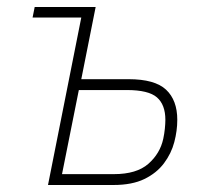

<svg xmlns="http://www.w3.org/2000/svg" viewBox="-20 -528 592 548"><path d="M117 0 212 -478H73L79 -508H253L212 -302H347Q422 -302 454 -272Q486 -242 486 -186Q486 -155 477.5 -122.5Q469 -90 448 -62Q427 -34 392 -17Q357 0 304 0ZM157 -31H305Q370 -31 403.5 -60.5Q437 -90 446 -132Q449 -146 450.5 -160.5Q452 -175 452 -186Q452 -229 428 -250Q404 -271 342 -271H205Z"/></svg>

Font: IBM Plex Sans ExtraLight
Style: Italic
Weight: 250
Italic angle: -11.31°
Designer: Mike Abbink, Paul van der Laan, Pieter van Rosmalen
Foundry: Bold Monday
Version: Version 3.201